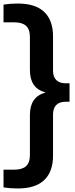

<svg xmlns="http://www.w3.org/2000/svg" viewBox="-36 -838 424 1088"><path d="M358 -366V-261.5H336Q301.5 -261.5 283 -243.2Q264.5 -225 264.5 -189.5V43.5Q264.5 135.5 214.2 182.8Q164 230 65 230Q21.5 230 -16 224V123.5H44.5Q89.5 123.5 111.5 103.8Q133.5 84 133.5 40.5V-186Q133.5 -238 155 -269.5Q176.5 -301 222.5 -314Q176.5 -326.5 155 -358Q133.5 -389.5 133.5 -441.5V-628.5Q133.5 -672 111.5 -691.8Q89.5 -711.5 44.5 -711.5H-16V-812Q21.5 -818 65 -818Q164 -818 214.2 -770.8Q264.5 -723.5 264.5 -631.5V-438Q264.5 -402.5 283 -384.2Q301.5 -366 336 -366Z"/></svg>

Font: Encode Sans SemiBold
Style: Regular
Weight: 600
Designer: Multiple Designers
Foundry: Impallari Type
Version: Version 2.000